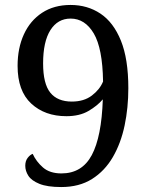

<svg xmlns="http://www.w3.org/2000/svg" viewBox="-20 -744 599 775"><path d="M227 11Q171 11 139 -2Q107 -15 94.5 -34.5Q82 -54 82 -75Q82 -94 91.5 -106.5Q101 -119 112 -123Q126 -92 153.5 -68Q181 -44 228 -44Q311 -44 350.5 -118Q390 -192 395 -343Q373 -317 337 -296Q301 -275 248 -275Q161 -275 106 -326Q51 -377 51 -478Q51 -550 76.5 -605.5Q102 -661 150 -692.5Q198 -724 265 -724Q333 -724 385.5 -689Q438 -654 468 -580Q498 -506 498 -388Q498 -309 483 -237.5Q468 -166 435.5 -110Q403 -54 351.5 -21.5Q300 11 227 11ZM270 -334Q319 -334 351 -358.5Q383 -383 396 -415Q394 -549 358.5 -609Q323 -669 265 -669Q213 -669 183.5 -622.5Q154 -576 154 -488Q154 -406 183 -370Q212 -334 270 -334Z"/></svg>

Font: Noto Serif Test
Style: Regular
Weight: 400
Version: Version 1.000